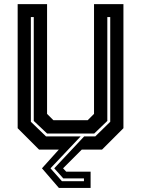

<svg xmlns="http://www.w3.org/2000/svg" viewBox="-20 -720 680 924"><path d="M263.5 184.5 182 90 263 0H168L65 -103V-700H206.5V-172L237 -141.5H402L432.5 -172V-700H574V-103L471 0H373.5L283.5 90L298.5 106H416V184.5ZM278 152H384V138.5H284.5L241 90L385 -63.5H438.5L510.5 -134V-638H496.5V-138L433.5 -77.5H206.5L142.5 -138V-638H128.5V-134L201.5 -63.5H368L223 90Z"/></svg>

Font: Tourney Expanded Regular
Style: Bold
Weight: 700
Width: 7
Designer: Tyler Finck
Foundry: Etcetera Type Co
Version: Version 1.010; ttfautohint (v1.8.3)